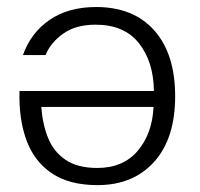

<svg xmlns="http://www.w3.org/2000/svg" viewBox="-20 -522 569 547"><path d="M418.5 -262.7Q417.5 -346.2 375.7 -398.9Q334 -451.7 252.4 -451.7Q195.8 -451.7 159.9 -426Q124 -400.4 109.9 -365.2H45.4Q67.9 -428.7 121.3 -465.3Q174.8 -502 253.9 -502Q360.4 -502 419.7 -435.1Q479 -368.2 479 -248Q479 -127.4 419.2 -61Q359.4 5.4 257.8 5.4Q177.2 5.4 127.2 -28.6Q77.1 -62.5 55.2 -123Q33.2 -183.6 35.6 -262.7ZM417.5 -217.3H97.7Q101.1 -168.5 116.9 -129.2Q132.8 -89.8 166.7 -66.7Q200.7 -43.5 257.3 -43.5Q330.6 -43.5 372.1 -92Q413.6 -140.6 417.5 -217.3Z"/></svg>

Font: Estedad-FD Light
Style: Regular
Weight: 300
Designer: Amin Abedi
Version: Version 7.3